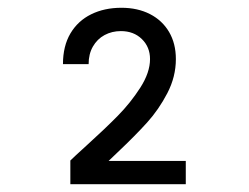

<svg xmlns="http://www.w3.org/2000/svg" viewBox="-20 -874 640 494"><path d="M202 -499Q249.5 -542 282.8 -575.8Q316 -609.5 341 -648.5Q366 -687.5 366 -722Q366 -753 345 -773.5Q324 -794 291 -794Q268 -794 249 -783.8Q230 -773.5 219 -754.2Q208 -735 208 -709H142Q142 -755.5 161.2 -788Q180.5 -820.5 214.5 -837.2Q248.5 -854 292.5 -854Q334 -854 365.8 -837.8Q397.5 -821.5 415 -791.8Q432.5 -762 432.5 -722Q432.5 -676.5 410.5 -634.2Q388.5 -592 358.5 -558.8Q328.5 -525.5 282.5 -482L259.5 -460H458V-400H161V-461Q170 -470 202 -499Z"/></svg>

Font: JuliaMono Light
Style: Regular
Weight: 300
Monospace: yes
Designer: cormullion
Foundry: corm
Version: Version 0.054; ttfautohint (v1.8.4)